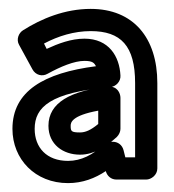

<svg xmlns="http://www.w3.org/2000/svg" viewBox="-20 -643 392 432"><path d="M133 -281C85 -281 58 -311 58 -353C58 -402 93 -435 228 -447C241 -448 252 -460 251 -473C249 -516 225 -556 170 -556C140 -556 111 -545 85 -533L79 -545C111 -562 147 -573 184 -573C252 -573 284 -540 284 -456V-289H262L258 -305C255 -317 245 -324 234 -324H230C224 -324 218 -321 213 -317C189 -295 163 -281 133 -281ZM133 -231C166 -231 194 -242 218 -258C221 -247 230 -239 242 -239H309C320 -239 334 -249 334 -264V-456C334 -558 280 -623 184 -623C126 -623 73 -601 32 -575C22 -569 16 -554 23 -542L53 -487C60 -474 75 -470 87 -477C116 -493 147 -506 170 -506C189 -506 192 -501 196 -494C79 -479 8 -438 8 -353C8 -285 59 -231 133 -231ZM160 -295C192 -295 219 -313 243 -335C248 -340 251 -347 251 -353V-423C251 -433 244 -450 223 -448C139 -439 89 -412 89 -360C89 -318 122 -295 160 -295ZM160 -345C140 -345 139 -348 139 -360C139 -367 141 -383 201 -394V-364C184 -350 172 -345 160 -345Z"/></svg>

Font: Falling Sky
Style: Ou
Weight: 400
Designer: Paul D. Hunt
Foundry: Adobe Systems Incorporated
Version: Version 1.02